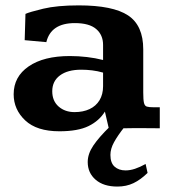

<svg xmlns="http://www.w3.org/2000/svg" viewBox="-20 -477 627 714"><path d="M200.7 11.2Q116.7 11.2 73.7 -29.3Q30.8 -69.8 30.8 -126.5Q30.8 -191.9 86.7 -230.2Q142.6 -268.6 239.7 -268.6Q271.5 -268.6 303.2 -264.9Q335 -261.2 363.3 -253.9V-310.1Q363.3 -347.2 337.6 -369.1Q312 -391.1 258.3 -391.1Q169.4 -391.1 152.3 -320.3L71.8 -327.6L74.7 -425.3Q88.9 -432.1 140.6 -444.6Q192.4 -457 272.9 -457Q399.9 -457 456.3 -419.7Q512.7 -382.3 512.7 -293.5V-132.8Q512.7 -106 515.4 -94.5Q518.1 -83 526.1 -80.6Q534.2 -78.1 550.8 -78.1H574.2V0Q569.3 0 549.1 -0.2Q528.8 -0.5 507.3 -0.5Q485.8 -0.5 478 -0.5Q450.7 0 431.4 0.2Q412.1 0.5 384.8 1.5L370.1 -62Q349.1 -27.8 309.6 -8.3Q270 11.2 200.7 11.2ZM257.3 -60.1Q289.1 -60.1 313 -71.3Q336.9 -82.5 350.1 -104.2Q363.3 -126 363.3 -156.7V-207Q342.8 -212.9 322.8 -215.3Q302.7 -217.8 282.2 -217.8Q231.4 -217.8 202.9 -196.5Q174.3 -175.3 174.3 -137.7Q174.3 -101.6 198 -80.8Q221.7 -60.1 257.3 -60.1ZM416.5 216.8Q365.2 216.8 335.7 191.4Q306.2 166 306.2 125.5Q306.2 95.2 327.1 64.2Q348.1 33.2 387.2 -4.9H442.9Q417.5 27.3 404.1 51.8Q390.6 76.2 390.6 99.1Q390.6 128.9 406.2 142.8Q421.9 156.7 446.8 156.7Q463.9 156.7 482.2 150.6Q500.5 144.5 521.5 132.8L528.8 166Q502.9 191.4 476.3 204.1Q449.7 216.8 416.5 216.8Z"/></svg>

Font: Kameron
Style: Regular
Weight: 400
Designer: Vernon Adams
Foundry: Vernon Adams
Version: Version 1.100